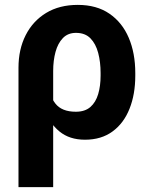

<svg xmlns="http://www.w3.org/2000/svg" viewBox="-20 -558 604 781"><path d="M55.2 203.1V-282.2Q55.2 -357.4 84.5 -415Q113.8 -472.7 167.7 -505.4Q221.7 -538.1 296.4 -538.1Q373 -538.1 425 -502.4Q477.1 -466.8 503.7 -404.3Q530.3 -341.8 530.3 -260.7V-250.5Q530.3 -174.3 506.8 -115.5Q483.4 -56.6 437.7 -23.2Q392.1 10.3 325.7 10.3Q262.7 10.3 221.9 -23.2Q181.2 -56.6 158.4 -114.7Q135.7 -172.9 127 -245.6Q129.4 -244.1 152.1 -234.4Q174.8 -224.6 175.3 -224.6Q179.2 -170.4 205.1 -137Q231 -103.5 288.6 -103.5Q325.7 -103.5 347.7 -122.8Q369.6 -142.1 379.4 -175.3Q389.2 -208.5 389.2 -250.5V-260.7Q389.2 -305.7 379.4 -342.8Q369.6 -379.9 347.9 -402.1Q326.2 -424.3 289.1 -424.3Q256.3 -424.3 235.8 -403.1Q215.3 -381.8 205.8 -346.7Q196.3 -311.5 196.3 -269V203.1Z"/></svg>

Font: RobotoDEMO
Style: Regular
Weight: 400
Designer: Christian Robertson
Foundry: Google
Version: Version 2.136